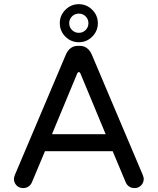

<svg xmlns="http://www.w3.org/2000/svg" viewBox="-20 -911 769 936"><path d="M271.5 -797.9Q271.5 -835.9 298.8 -863.3Q326.2 -890.6 364.3 -890.6Q402.3 -890.6 429.7 -863.3Q457 -835.9 457 -797.9Q457 -759.8 429.7 -732.4Q402.3 -705.1 364.3 -705.1Q326.2 -705.1 298.8 -732.4Q271.5 -759.8 271.5 -797.9ZM411.1 -797.9Q411.1 -817.4 397.5 -831.1Q383.8 -844.7 364.3 -844.7Q344.7 -844.7 331.1 -831.1Q317.4 -817.4 317.4 -797.9Q317.4 -778.3 331.1 -764.6Q344.7 -751 364.3 -751Q383.8 -751 397.5 -764.6Q411.1 -778.3 411.1 -797.9ZM47.9 -39.1Q47.9 -45.9 52.7 -58.6L301.8 -646.5Q310.5 -666 325.2 -676.8Q339.8 -687.5 359.4 -687.5H369.1Q388.7 -687.5 403.3 -676.8Q418 -666 426.8 -646.5L675.8 -58.6Q680.7 -45.9 680.7 -39.1Q680.7 -20.5 668 -7.3Q655.3 5.9 635.7 5.9Q621.1 5.9 609.9 -1.5Q598.6 -8.8 592.8 -22.5L529.3 -173.8H199.2L135.7 -22.5Q129.9 -8.8 118.7 -1.5Q107.4 5.9 92.8 5.9Q73.2 5.9 60.5 -7.3Q47.9 -20.5 47.9 -39.1ZM364.3 -559.6Q359.4 -559.6 356.4 -552.7L233.4 -256.8H495.1L372.1 -552.7Q369.1 -559.6 364.3 -559.6Z"/></svg>

Font: FakePearl
Style: Regular
Weight: 400
Version: Version 1.2